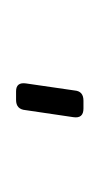

<svg xmlns="http://www.w3.org/2000/svg" viewBox="39 -380 126 245"><g transform="rotate(-90 102.5 -257.0)"><path d="M98 -300H109Q121 -300 119 -287L110 -225Q109 -214 97 -214H87Q74 -214 76 -227L85 -288Q86 -300 98 -300Z"/></g></svg>

Font: Ezarion Thin
Style: Italic
Weight: 250
Italic angle: -8°
Designer: Natanael Gama
Version: Version 1.001;PS 001.001;hotconv 1.0.70;makeotf.lib2.5.58329